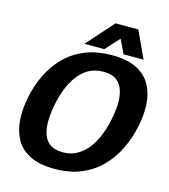

<svg xmlns="http://www.w3.org/2000/svg" viewBox="-124 -948 930 1056"><g transform="rotate(15 341.0 -420.0)"><path d="M284 10Q197 10 142.5 -18Q88 -46 62 -94.5Q36 -143 32.5 -205Q29 -267 43 -334Q57 -402 86.5 -463.5Q116 -525 163 -573Q210 -621 276.5 -648.5Q343 -676 430 -676Q517 -676 571 -648.5Q625 -621 651.5 -573Q678 -525 681.5 -463.5Q685 -402 670 -334Q656 -267 626.5 -205Q597 -143 550 -94.5Q503 -46 437 -18Q371 10 284 10ZM304 -90Q352 -90 388 -111Q424 -132 450 -167.5Q476 -203 492.5 -246Q509 -289 518 -334Q528 -379 529.5 -422Q531 -465 520.5 -500Q510 -535 483 -555.5Q456 -576 408 -576Q360 -576 324 -555.5Q288 -535 262.5 -500Q237 -465 220.5 -422Q204 -379 195 -334Q186 -289 184 -246Q182 -203 192 -167.5Q202 -132 229 -111Q256 -90 304 -90ZM266 -697 402 -850H532L603 -697H489L451 -776L379 -697Z"/></g></svg>

Font: Epunda Sans
Style: Bold Italic
Weight: 700
Italic angle: -12.0243°
Designer: Simon Atzbach
Foundry: typofactur
Version: Version 2.204; ttfautohint (v1.8.4.7-5d5b)